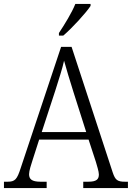

<svg xmlns="http://www.w3.org/2000/svg" viewBox="-21 -951 667 971"><path d="M277 -784V-771H299C345 -810 414 -886 437 -921V-931H360C342 -886 306 -828 277 -784ZM-1 0H215V-32H184C140 -32 126 -45 126 -70C126 -87 137 -121 143 -139L177 -245H427L464 -132C469 -114 479 -84 479 -69C479 -44 467 -32 425 -32H400V0H626V-32H612C573 -32 562 -40 549 -79L341 -714H288L84 -102C65 -43 55 -32 17 -32H-1ZM190 -283 259 -494C276 -548 295 -606 303 -644C314 -603 332 -545 351 -484L415 -283Z"/></svg>

Font: Noto Serif Thai SemiCondensed Light
Style: Regular
Weight: 300
Width: 4
Designer: Monotype Design Team
Foundry: Monotype Imaging Inc.
Version: Version 2.002